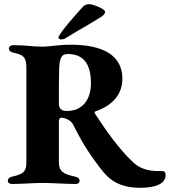

<svg xmlns="http://www.w3.org/2000/svg" viewBox="-20 -869 805 910"><path d="M269 -682C278 -682 287 -685 294 -690C345 -722 408 -756 459 -789C472 -797 476 -803 478 -811C481 -827 423 -847 407 -849C392 -849 384 -848 373 -837C357 -820 257 -709 257 -691C257 -686 261 -683 269 -682ZM645 21C714 21 765 4 765 -40C765 -52 760 -58 750 -58C703 -58 654 -59 610 -101C546 -161 490 -239 431 -329C428 -334 427 -339 432 -341C492 -361 560 -406 560 -496C560 -604 472 -657 317 -657C245 -657 225 -648 179 -648C129 -648 107 -655 44 -655C31 -655 22 -648 22 -640C22 -631 28 -622 45 -619C94 -609 105 -595 105 -547V-98C105 -55 89 -43 38 -32C24 -29 17 -22 17 -11C17 -2 27 3 37 3C82 3 141 -2 183 -2C222 -2 294 3 338 3C350 3 357 -2 357 -12C357 -24 349 -29 335 -32C279 -44 259 -58 259 -100V-291C259 -303 262 -311 270 -311C279 -311 292 -308 304 -301C316 -295 325 -284 331 -270C375 -182 412 -128 456 -71C495 -19 542 21 645 21ZM297 -343C273 -343 259 -352 259 -380C259 -444 259 -491 260 -521C260 -596 271 -613 301 -613C376 -613 411 -566 411 -474C411 -398 372 -343 297 -343Z"/></svg>

Font: EB Garamond
Style: Bold
Weight: 700
Designer: Georg Duffner and Octavio Pardo
Foundry: Georg Duffner
Version: Version 1.000;PS 001.000;hotconv 1.0.88;makeotf.lib2.5.64775